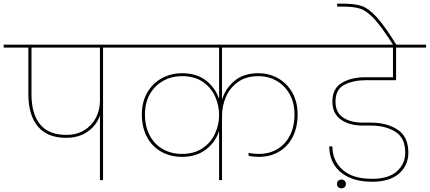

<svg xmlns="http://www.w3.org/2000/svg" viewBox="-55 -984 2348 1049"><path d="M670 -724H508V0H491V-352Q470 -296 422 -263.5Q374 -231 306 -231Q204 -231 152 -293Q100 -355 100 -469V-724H-35V-740H670ZM491 -724H117V-469Q117 -362 164 -304.5Q211 -247 307 -247Q364 -247 405.5 -272.5Q447 -298 469 -340.5Q491 -383 491 -435Z M1158 -724V-440Q1178 -503 1227.5 -543.5Q1277 -584 1357 -584Q1415 -584 1464 -556.5Q1513 -529 1542 -478Q1571 -427 1571 -359Q1571 -287 1543.5 -234.5Q1516 -182 1468 -154.5Q1420 -127 1360 -127Q1329 -127 1303 -133V-149Q1329 -143 1360 -143Q1415 -143 1459 -168.5Q1503 -194 1528.5 -243Q1554 -292 1554 -359Q1554 -422 1527.5 -469.5Q1501 -517 1456 -542.5Q1411 -568 1357 -568Q1289 -568 1244.5 -535.5Q1200 -503 1179 -453.5Q1158 -404 1158 -351V0H1142V-268Q1122 -207 1070 -167Q1018 -127 939 -127Q877 -127 827 -154.5Q777 -182 748.5 -234.5Q720 -287 720 -359Q720 -427 749.5 -478Q779 -529 829 -556.5Q879 -584 939 -584Q1019 -584 1070 -544.5Q1121 -505 1142 -443V-724H600V-740H1691V-724ZM939 -143Q1007 -143 1053 -175Q1099 -207 1120.5 -255.5Q1142 -304 1142 -354V-355Q1142 -408 1120.5 -456.5Q1099 -505 1053.5 -536.5Q1008 -568 939 -568Q883 -568 837 -542.5Q791 -517 764 -470Q737 -423 737 -359Q737 -292 763.5 -243Q790 -194 836 -168.5Q882 -143 939 -143Z M1948 -546Q1876 -546 1827 -521Q1778 -496 1778 -429Q1778 -369 1820 -341.5Q1862 -314 1927 -314H1972Q2059 -314 2117.5 -275.5Q2176 -237 2176 -150Q2176 -80 2125 -35.5Q2074 9 1978 9Q1903 9 1850 -16Q1797 -41 1770.5 -84.5Q1744 -128 1744 -184H1761Q1761 -107 1816 -57Q1871 -7 1978 -7Q2067 -7 2113 -47.5Q2159 -88 2159 -150Q2159 -231 2104.5 -264.5Q2050 -298 1971 -298H1926Q1853 -298 1807 -331Q1761 -364 1761 -429Q1761 -501 1813 -531.5Q1865 -562 1940 -562H2092V-724H1621V-740H2273V-724H2109V-546Z M1835 21Q1835 32 1828 38.5Q1821 45 1811 45Q1800 45 1793 38.5Q1786 32 1786 21Q1786 10 1793 3.5Q1800 -3 1811 -3Q1821 -3 1828 4Q1835 11 1835 21Z M2094 -737Q2031 -836 1990.5 -880Q1950 -924 1914.5 -936Q1879 -948 1819 -948H1787V-964H1819Q1883 -964 1920.5 -951.5Q1958 -939 2002 -891.5Q2046 -844 2112 -737Z"/></svg>

Font: Fz Poppins Thin
Style: Regular
Weight: 100
Designer: Ninad Kale (Devanagari), Jonny Pinhorn (Latin)
Foundry: Indian Type Foundry
Version: Vit hóa bi Vntype.Com & FontZin.Com